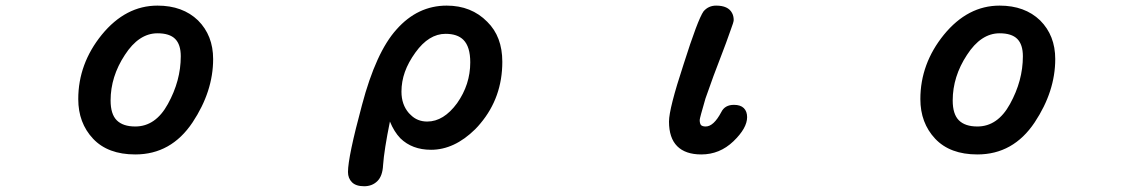

<svg xmlns="http://www.w3.org/2000/svg" viewBox="-20 -518 4040 684"><path d="M258.8 -165Q258.8 -291 342.8 -394.5Q427.7 -498 541 -498Q630.9 -498 685.5 -445.3Q739.3 -391.6 739.3 -307.6Q739.3 -192.4 666 -82Q589.8 32.2 461.9 32.2Q364.3 32.2 311.5 -23.9Q258.8 -80.1 258.8 -165ZM624 -317.4Q624 -359.4 604 -379.4Q584 -399.4 541 -399.4Q474.6 -399.4 424.8 -322.3Q374 -245.1 374 -160.2Q374 -111.3 396 -89.4Q418 -67.4 461.9 -67.4Q534.2 -67.4 578.1 -147.5Q624 -230.5 624 -317.4Z M1219.7 94.7Q1219.7 41 1269.5 -143.6Q1319.3 -332 1392.6 -413.1Q1467.8 -498 1571.3 -498Q1659.2 -498 1715.8 -440.4Q1769.5 -387.7 1769.5 -297.9Q1769.5 -170.9 1691.4 -78.1Q1683.6 -68.4 1672.9 -57.6Q1598.6 15.6 1515.6 15.6Q1448.2 15.6 1406.2 -25.4Q1383.8 -48.8 1369.1 -85Q1348.6 15.6 1344.7 70.3Q1342.8 109.4 1324.2 127.4Q1305.7 145.5 1277.3 145.5Q1248 145.5 1233.9 131.3Q1219.7 117.2 1219.7 94.7ZM1655.3 -295.9Q1655.3 -351.6 1630.9 -376Q1609.4 -397.5 1567.4 -397.5Q1507.8 -397.5 1460 -331.1Q1434.6 -295.9 1422.4 -261.7Q1410.2 -227.5 1410.2 -191.4Q1410.2 -145.5 1436.5 -115.2Q1440.4 -111.3 1443.4 -108.4Q1466.8 -85 1502 -85Q1560.5 -85 1608.4 -150.4Q1655.3 -216.8 1655.3 -295.9Z M2363.3 -85Q2363.3 -130.9 2415 -288.1Q2465.8 -448.2 2486.3 -477.5Q2503.9 -498 2531.2 -498Q2574.2 -498 2587.9 -471.7Q2593.8 -460.9 2593.8 -446.3Q2593.8 -439.5 2583 -411.1Q2564.5 -358.4 2553.7 -331.1Q2520.5 -246.1 2493.2 -167Q2472.7 -96.7 2472.7 -90.8Q2472.7 -85 2473.6 -81.1Q2474.6 -75.2 2477.5 -72.3Q2482.4 -67.4 2494.1 -67.4Q2522.5 -67.4 2549.8 -119.1Q2562.5 -144.5 2594.7 -144.5Q2618.2 -144.5 2629.9 -132.8Q2641.6 -121.1 2641.6 -100.6Q2641.6 -61.5 2592.8 -14.6Q2543.9 32.2 2478.5 32.2Q2421.9 32.2 2392.6 2.9Q2363.3 -26.4 2363.3 -85Z M3258.8 -165Q3258.8 -291 3342.8 -394.5Q3427.7 -498 3541 -498Q3630.9 -498 3685.5 -445.3Q3739.3 -391.6 3739.3 -307.6Q3739.3 -192.4 3666 -82Q3589.8 32.2 3461.9 32.2Q3364.3 32.2 3311.5 -23.9Q3258.8 -80.1 3258.8 -165ZM3624 -317.4Q3624 -359.4 3604 -379.4Q3584 -399.4 3541 -399.4Q3474.6 -399.4 3424.8 -322.3Q3374 -245.1 3374 -160.2Q3374 -111.3 3396 -89.4Q3418 -67.4 3461.9 -67.4Q3534.2 -67.4 3578.1 -147.5Q3624 -230.5 3624 -317.4Z"/></svg>

Font: FakePearl
Style: SemiBold
Weight: 400
Version: Version 1.2